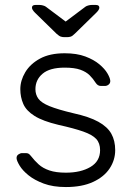

<svg xmlns="http://www.w3.org/2000/svg" viewBox="-20 -745 532 775"><path d="M246 10Q194 10 156.5 -4Q119 -18 95 -37.5Q71 -57 59.5 -76Q48 -95 47 -105Q46 -116 54 -121.5Q62 -127 69 -127H84Q90 -127 94.5 -125Q99 -123 106 -114Q119 -97 136 -81.5Q153 -66 179.5 -57Q206 -48 246 -48Q306 -48 345 -71Q384 -94 384 -139Q384 -167 368.5 -184Q353 -201 316 -214Q279 -227 216 -241Q153 -256 119.5 -277Q86 -298 74 -325.5Q62 -353 62 -385Q62 -420 82 -453.5Q102 -487 141.5 -508.5Q181 -530 241 -530Q290 -530 324.5 -517Q359 -504 381 -485.5Q403 -467 413.5 -449Q424 -431 425 -420Q426 -410 419 -404Q412 -398 403 -398H388Q380 -398 375 -401.5Q370 -405 366 -411Q356 -427 342 -441Q328 -455 304.5 -463.5Q281 -472 241 -472Q181 -472 152 -447.5Q123 -423 123 -385Q123 -363 135 -346.5Q147 -330 180 -316.5Q213 -303 276 -288Q340 -274 377 -253.5Q414 -233 429.5 -205Q445 -177 445 -139Q445 -99 422.5 -65Q400 -31 355.5 -10.5Q311 10 246 10ZM240 -595Q233 -595 226 -597Q219 -599 208 -609L121 -694Q109 -706 109 -714Q109 -725 123 -725H140Q146 -725 153.5 -723Q161 -721 165 -718L245 -658L325 -718Q329 -721 336.5 -723Q344 -725 350 -725H367Q381 -725 381 -714Q381 -706 369 -694L282 -609Q272 -599 265 -597Q258 -595 250 -595Z"/></svg>

Font: Rubik Light Light
Style: Regular
Weight: 300
Version: Version 2.101